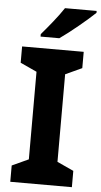

<svg xmlns="http://www.w3.org/2000/svg" viewBox="-62 -972 529 1009"><g transform="rotate(5 203.0 -467.0)"><path d="M406 -924V-934H239C210 -889 156 -824 124 -787V-774H223C274 -809 368 -887 406 -924ZM357 0V-86L270 -126V-588L357 -628V-714H32V-628L119 -588V-126L32 -86V0Z"/></g></svg>

Font: Noto Sans Javanese
Style: Bold
Weight: 700
Designer: Monotype Design Team
Foundry: Monotype Imaging Inc.
Version: Version 2.005